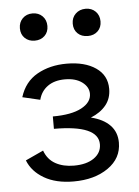

<svg xmlns="http://www.w3.org/2000/svg" viewBox="-48 -651 503 695"><g transform="rotate(-5 203.5 -303.5)"><path d="M46 -563Q46 -585 60 -599Q74 -613 96 -613Q118 -613 132 -599Q146 -585 146 -563Q146 -541 132 -527.5Q118 -514 96 -514Q74 -514 60 -527.5Q46 -541 46 -563ZM238 -563Q238 -585 252.5 -599Q267 -613 289 -613Q311 -613 325 -599Q339 -585 339 -563Q339 -541 325 -527.5Q311 -514 289 -514Q266 -514 252 -527.5Q238 -541 238 -563ZM367 -120Q367 -63 317.5 -28.5Q268 6 192 6Q128 6 85 -19Q42 -44 26 -85L91 -115Q103 -82 131 -66.5Q159 -51 198 -51Q244 -51 271 -70Q298 -89 298 -120Q298 -190 137 -190V-235Q205 -235 241.5 -254.5Q278 -274 278 -305Q278 -330 254.5 -347.5Q231 -365 192 -365Q154 -365 129.5 -347.5Q105 -330 97 -299L33 -314Q50 -369 96 -395Q142 -421 203 -421Q269 -421 309 -393.5Q349 -366 349 -317Q349 -282 329 -257.5Q309 -233 274 -219Q319 -208 343 -183Q367 -158 367 -120Z"/></g></svg>

Font: Ysabeau Infant Medium
Style: Regular
Weight: 500
Designer: Christian Thalmann (Catharsis Fonts)
Version: Version 0.003